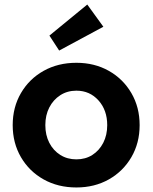

<svg xmlns="http://www.w3.org/2000/svg" viewBox="-20 -817 673 847"><path d="M317 10Q236 10 172.5 -25.5Q109 -61 72.5 -123.5Q36 -186 36 -265Q36 -344 72.5 -406.5Q109 -469 172.5 -504.5Q236 -540 317 -540Q397 -540 460 -504.5Q523 -469 559.5 -406.5Q596 -344 596 -265Q596 -186 559.5 -123.5Q523 -61 460 -25.5Q397 10 317 10ZM317 -114Q357 -114 387.5 -133.5Q418 -153 435.5 -187Q453 -221 453 -265Q453 -331 414.5 -374Q376 -417 317 -417Q277 -417 246 -397Q215 -377 197.5 -343Q180 -309 180 -265Q180 -221 197.5 -187Q215 -153 246 -133.5Q277 -114 317 -114ZM241 -594 198 -660 365 -797 436 -699Z"/></svg>

Font: Lexend Deca SemiBold
Style: Regular
Weight: 600
Designer: Bonnie Shaver-Troup, Thomas Jockin
Foundry: Lexend
Version: Version 1.008; ttfautohint (v1.8.4.7-5d5b)